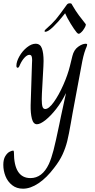

<svg xmlns="http://www.w3.org/2000/svg" viewBox="-67 -740 571 1159"><path d="M-47 255Q-47 222 -35 202.5Q-23 183 -9 176Q5 169 12 169Q17 169 17 179Q17 335 117 335Q188 335 228 250Q243 217 256 167Q269 117 291 11Q300 -32 301 -38L331 -176H330Q306 -126 273 -83.5Q240 -41 208 -15.5Q176 10 156 10Q134 10 125.5 -23.5Q117 -57 118 -105L126 -355Q127 -363 127 -377Q127 -393 123.5 -401Q120 -409 110 -409Q97 -409 81 -392Q65 -375 53 -348Q47 -331 40 -331Q32 -331 32 -343Q32 -368 50 -400Q68 -432 95.5 -454Q123 -476 148 -476Q176 -476 186 -448Q196 -420 196 -372L195 -340L186 -175L185 -142Q185 -110 189.5 -96Q194 -82 206 -82Q228 -82 258 -124Q288 -166 315 -227Q342 -288 355 -341L370 -402Q379 -439 404.5 -457.5Q430 -476 451 -476Q459 -476 459 -471Q459 -466 455.5 -457Q452 -448 450 -444Q442 -423 436 -398.5Q430 -374 424 -340L371 -56L361 1Q349 71 339 111.5Q329 152 311 191.5Q293 231 260 273Q215 333 166 366Q117 399 72 399Q33 399 6 377.5Q-21 356 -34 323Q-47 290 -47 255ZM396 -544Q381 -562 359 -598Q337 -634 326 -660L314 -645Q285 -608 254 -578Q223 -548 206 -548Q202 -548 202 -552Q202 -557 208 -562Q249 -598 270 -623Q291 -648 336 -711Q342 -720 354 -720Q362 -720 364.5 -717.5Q367 -715 373 -703Q389 -675 408.5 -648.5Q428 -622 450 -595Q453 -591 448 -580Q443 -569 432 -554Q416 -536 408 -536Q403 -536 396 -544Z"/></svg>

Font: Charm
Style: Regular
Weight: 400
Designer: Katatrad Aksorn Co.,Ltd.
Foundry: Cadson Demak Co.,Ltd.
Version: Version 1.001